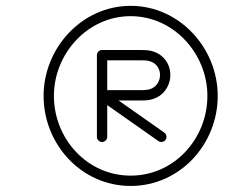

<svg xmlns="http://www.w3.org/2000/svg" viewBox="-20 -613 781 651"><path d="M308.6 -426C308.6 -426 308.6 -426 308.6 -426C308.6 -333.7 308.6 -241.4 308.6 -149.1C308.6 -139.4 316.4 -131.6 326.1 -131.6C335.7 -131.6 343.6 -139.4 343.6 -149.1C343.6 -149.1 343.6 -149.1 343.6 -149.1C343.6 -241.4 343.6 -333.7 343.6 -426C343.6 -435.7 335.7 -443.5 326.1 -443.5C316.4 -443.5 308.6 -435.7 308.6 -426ZM326.1 -408.5C326.1 -408.5 326.1 -408.5 326.1 -408.5C369.4 -408.5 412.7 -408.5 456 -408.5C465.6 -408.5 475.3 -408.5 484.7 -406.3C492.6 -404.4 500.2 -400.9 506.4 -395.6C512.4 -390.4 516.9 -383.6 519.6 -376.1C522.4 -368.4 523.2 -360 522.1 -351.8C520.3 -338 512.7 -324.6 501 -316.8C495.1 -312.8 488.2 -310.2 481.2 -308.9C472.9 -307.3 464.4 -307.3 456 -307.3C412.9 -307.3 369.9 -307.3 326.8 -307.3C318.6 -307.3 312.8 -301.7 310.6 -294.9C308.5 -288.1 310.1 -280.2 316.7 -275.5C383.4 -228.6 450.1 -181.7 516.9 -134.8C524.8 -129.2 535.7 -131.1 541.2 -139C546.8 -146.9 544.9 -157.9 537 -163.4C470.3 -210.3 403.6 -257.2 336.9 -304.1C330.2 -308.8 323.6 -300.8 320.7 -291.7C317.8 -282.6 318.6 -272.3 326.8 -272.3C369.9 -272.3 412.9 -272.3 456 -272.3C466.6 -272.3 477.3 -272.5 487.8 -274.5C499.4 -276.7 510.7 -281.1 520.5 -287.7C540.5 -301.1 553.7 -323.5 556.8 -347.4C558.6 -360.9 557.2 -374.9 552.6 -387.9C547.9 -401 539.8 -412.9 529.2 -422.1C518.8 -431.1 506.1 -437.2 492.7 -440.4C480.7 -443.2 468.3 -443.5 456 -443.5C412.7 -443.5 369.4 -443.5 326.1 -443.5C316.4 -443.5 308.6 -435.7 308.6 -426C308.6 -416.4 316.4 -408.5 326.1 -408.5ZM683.2 -287.8C683.2 -143 570.9 -17.5 423 -17.5C275.1 -17.5 162.8 -143 162.8 -287.8C162.8 -430.9 276.8 -558.2 423 -558.2C569.2 -558.2 683.2 -430.9 683.2 -287.8ZM127.8 -287.8C127.8 -123.8 255.9 17.5 423 17.5C590.1 17.5 718.2 -123.8 718.2 -287.8C718.2 -450.2 588.4 -593.2 423 -593.2C257.6 -593.2 127.8 -450.2 127.8 -287.8Z"/></svg>

Font: FRB American Cursive Guidelines
Style: Italic
Weight: 400
Italic angle: -25°
Version: Version 2.0;Modular Font Editor K font №1